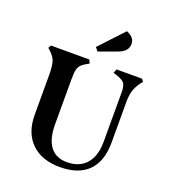

<svg xmlns="http://www.w3.org/2000/svg" viewBox="-121 -724 724 822"><g transform="rotate(20 240.5 -313.5)"><path d="M245 9Q162 9 115 -37Q68 -83 68 -166V-345Q68 -391 60 -411Q52 -431 25 -454L32 -467H207L214 -451Q191 -439 181 -429.5Q171 -420 167.5 -405Q164 -390 164 -360V-157Q164 -90 190 -55.5Q216 -21 266 -21Q323 -21 354 -56.5Q385 -92 385 -157V-384Q385 -415 373.5 -426.5Q362 -438 324 -449L331 -467H447L456 -456L447 -445Q430 -422 423.5 -398.5Q417 -375 418 -336V-166Q418 -80 374 -35.5Q330 9 245 9ZM354 -591Q354 -556 310 -541L228 -511L215 -527L317 -636Q354 -621 354 -591Z"/></g></svg>

Font: Katibeh
Style: Regular
Weight: 400
Designer: Arabic design by Kourosh Beigpour, Latin design by Eduardo Tunni, engineering by Lasse Fister
Version: Version 1.0010g